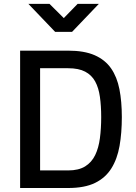

<svg xmlns="http://www.w3.org/2000/svg" viewBox="-20 -941 682 961"><path d="M80.7 0V-687.5H321.3Q401.7 -687.5 453.9 -664.6Q506.1 -641.7 535.9 -598.8Q565.8 -555.8 577.8 -494.3Q589.8 -432.8 589.8 -354.9Q589.8 -275.7 578.4 -210.6Q567 -145.5 537.5 -98.3Q508 -51 455.8 -25.5Q403.6 0 321.3 0ZM180.7 -88H321.3Q373.5 -88 406.2 -108.2Q438.8 -128.4 456.3 -164.6Q473.8 -200.8 480.1 -249.5Q486.5 -298.2 486.5 -354.9Q486.5 -410.9 480.1 -456.1Q473.8 -501.4 456.3 -533.4Q438.8 -565.3 406.2 -582.4Q373.5 -599.5 321.3 -599.5H180.7ZM256.1 -781.4 122.1 -921.5H227.9L299.3 -850.5L368.4 -921.5H474.6L340.6 -781.4Z"/></svg>

Font: Titillium Web SemiBold
Style: Regular
Weight: 600
Designer: Mohamed Gaber, Accademia di Belle Arti di Urbino
Foundry: Kief Type Foundry, Accademia di Belle Arti di Urbino
Version: Version 3.000; ttfautohint (v1.8.4)